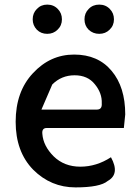

<svg xmlns="http://www.w3.org/2000/svg" viewBox="-20 -801 605 834"><path d="M462 -118Q502 -45 448 -15Q415 13 308 13Q201 13 124 -64Q48 -142 48 -272Q48 -403 123 -483Q198 -564 302 -564Q406 -564 465 -493Q524 -423 524 -304L518 -245H183Q161 -245 164 -219Q168 -167 213 -122Q259 -77 329 -77Q399 -77 462 -118ZM160 -325H401Q424 -325 422 -352Q424 -396 392 -435Q361 -474 304 -474Q247 -474 207 -434ZM140 -672Q122 -691 122 -717Q122 -744 140 -762Q158 -781 185 -781Q213 -781 231 -762Q249 -744 249 -717Q249 -690 230 -672Q212 -654 185 -654Q158 -654 140 -672ZM365 -672Q347 -690 347 -717Q347 -744 365 -762Q383 -781 411 -781Q439 -781 457 -762Q475 -744 475 -717Q475 -690 456 -672Q438 -654 411 -654Q384 -654 365 -672Z"/></svg>

Font: Swei Half Moon CJK TC
Style: Medium
Weight: 500
Version: Version 2.125